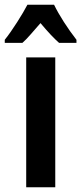

<svg xmlns="http://www.w3.org/2000/svg" viewBox="-52 -786 341 806"><path d="M63 -766Q48 -737 20 -693Q-8 -649 -32 -619V-606H42Q57 -619 76.5 -641.5Q96 -664 118 -689Q164 -634 196 -606H269V-619Q241 -655 216 -694Q191 -733 175 -766ZM180 -545H58V0H180Z"/></svg>

Font: Noto Sans UI Condensed
Style: Bold
Weight: 700
Width: 3
Designer: Monotype Design Team
Foundry: Monotype Imaging Inc.
Version: 1.001